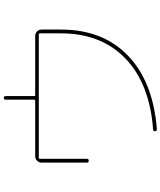

<svg xmlns="http://www.w3.org/2000/svg" viewBox="65 -906 869 1040"><g transform="rotate(-90 500.0 -385.5)"><path d="M139.6 -349.6V-594.7Q139.6 -609.4 149.9 -619.6Q160.2 -629.9 174.8 -629.9H474.6Q479.5 -629.9 480.5 -634.8V-790Q480.5 -799.8 490.2 -799.8Q500 -799.8 500 -790V-634.8Q500 -629.9 504.9 -629.9H825.2Q839.8 -629.9 850.1 -620.1Q860.4 -610.4 860.4 -594.7V-490.2Q860.4 -263.7 719.2 -127.4Q578.1 8.8 321.3 29.3Q310.5 29.3 309.6 19.5Q309.6 8.8 319.3 8.8Q567.4 -9.8 703.6 -141.1Q839.8 -272.5 839.8 -490.2V-605.5Q839.8 -610.4 835 -610.4H165Q160.2 -610.4 160.2 -605.5V-349.6Q160.2 -339.8 149.9 -339.8Q139.6 -339.8 139.6 -349.6Z"/></g></svg>

Font: Rounded Mgen+ 1m thin
Style: Regular
Weight: 100
Designer: [Source Han Sans]
Ryoko NISHIZUKA  (kana & ideographs); Paul D. Hunt (Latin, Greek & Cyrillic); Wenlong ZHANG  (bopomofo
Version: Version 1.059.20150602